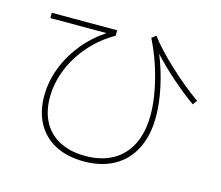

<svg xmlns="http://www.w3.org/2000/svg" viewBox="-102 -835 1143 992"><g transform="rotate(15 469.0 -338.5)"><path d="M137.7 -251Q137.7 -326.7 165.3 -400.1Q192.9 -473.6 243.9 -537.4Q294.9 -601.1 364.7 -647.5H64.5V-675.8H414.1V-646.5Q339.8 -604.5 284.2 -541.3Q228.5 -478 198.2 -403.1Q168 -328.1 168 -251Q168 -175.3 198.2 -120.1Q228.5 -64.9 285.6 -35.4Q342.8 -5.9 421.9 -5.9Q507.3 -5.9 568.6 -40.3Q629.9 -74.7 662.1 -140.4Q694.3 -206.1 694.3 -297.9Q694.3 -384.8 667 -490Q639.6 -595.2 594.7 -683.6L617.2 -701.2Q663.1 -640.1 745.1 -563.7Q827.1 -487.3 907.2 -430.7L890.6 -407.2Q832 -448.7 769.3 -503.7Q706.5 -558.6 655.3 -614.7Q687.5 -535.6 705.6 -451.4Q723.6 -367.2 723.6 -294.9Q723.6 -195.8 687.5 -124.3Q651.4 -52.7 583.5 -14.6Q515.6 23.4 421.9 23.4Q334.5 23.4 270.3 -9.8Q206.1 -43 171.9 -105Q137.7 -167 137.7 -251Z"/></g></svg>

Font: Pretendard Thin
Style: Regular
Weight: 100
Designer: Base glyphs from Inter by Rasmus Andersson; Hangeul glyphs from Noto Sans CJK(Source Han Sans) by Jang Soo-young and Kan
Foundry: Kil Hyung-jin
Version: Version 1.309